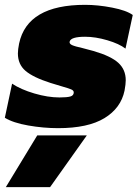

<svg xmlns="http://www.w3.org/2000/svg" viewBox="-38 -515 576 794"><path d="M-18 -28 12 -169Q48 -145 104 -128.5Q160 -112 208 -112Q239 -112 253 -116Q267 -120 267 -133Q267 -141 256 -145.5Q245 -150 214 -159L171 -172Q99 -195 67.5 -222Q36 -249 36 -294Q36 -310 41 -335Q75 -495 314 -495Q367 -495 426 -483.5Q485 -472 511 -453L481 -314Q455 -334 406 -348.5Q357 -363 314 -363Q255 -363 250 -343Q248 -334 260 -328.5Q272 -323 304 -316Q313 -313 324.5 -310.5Q336 -308 349 -304Q421 -283 451.5 -255Q482 -227 482 -183Q482 -167 477 -140Q462 -68 394 -26.5Q326 15 202 15Q142 15 79 4Q16 -7 -18 -28ZM116 45H321L169 259H-14Z"/></svg>

Font: Prompt ExtraBold
Style: Italic
Weight: 800
Italic angle: -12°
Designer: Katatrad Team
Foundry: CadsonDemak
Version: Version 1.001